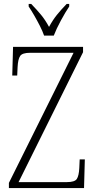

<svg xmlns="http://www.w3.org/2000/svg" viewBox="-20 -951 483 971"><path d="M25 0V-26L352 -684H132Q93 -684 82 -668Q71 -652 69 -612L67 -569H42L46 -714H400V-687L74 -30H318Q358 -30 368.5 -46Q379 -62 381 -101L383 -145H409L405 0ZM203 -771Q195 -794 181.5 -820.5Q168 -847 153 -873Q138 -899 125 -918V-931H138Q167 -901 188 -875.5Q209 -850 228 -815Q247 -850 267.5 -875.5Q288 -901 317 -931H330V-918Q311 -890 288 -847.5Q265 -805 252 -771Z"/></svg>

Font: Noto Serif Bengali Condensed ExtraLight
Style: Regular
Weight: 200
Width: 3
Designer: Juan Bruce, Universal Thirst, Indian Type Foundry and the Monotype Design Team.
Foundry: Monotype Imaging Inc.
Version: Version 2.003; ttfautohint (v1.8.4.7-5d5b)